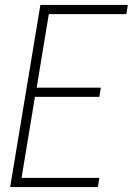

<svg xmlns="http://www.w3.org/2000/svg" viewBox="-20 -755 540 775"><path d="M21 0 143 -735H496L490 -698H177L128 -401H387L381 -364H121L67 -37H381L375 0Z"/></svg>

Font: Iosevka Curly XLtObl
Style: Regular
Weight: 200
Italic angle: -9°
Monospace: yes
Designer: Belleve Invis
Foundry: Belleve Invis
Version: Version 11.1.0; ttfautohint (v1.8.3)